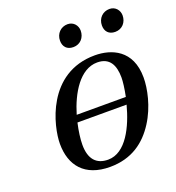

<svg xmlns="http://www.w3.org/2000/svg" viewBox="-127 -783 819 896"><g transform="rotate(-20 282.0 -335.0)"><path d="M457 -621C457 -592 474 -572 506 -572C541 -572 564 -599 564 -633C564 -658 546 -682 516 -682C483 -682 457 -657 457 -621ZM249 -621C249 -592 266 -572 298 -572C333 -572 356 -599 356 -633C356 -658 338 -682 308 -682C275 -682 249 -657 249 -621ZM84 -169C84 -62 142 12 268 12C377 12 447 -42 494 -116C540 -188 557 -273 557 -327C557 -465 459 -502 378 -502C141 -502 84 -255 84 -169ZM181 -129C181 -158 186 -195 195 -235H439C413 -136 360 -23 271 -23C213 -23 181 -58 181 -129ZM204 -270C233 -368 291 -467 377 -467C438 -467 460 -424 460 -362C460 -343 456 -309 448 -270Z"/></g></svg>

Font: Heuristica
Style: Italic
Weight: 400
Italic angle: -13°
Version: Version 1.0.1